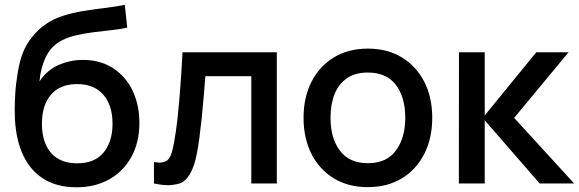

<svg xmlns="http://www.w3.org/2000/svg" viewBox="-20 -755 2382 790"><path d="M292 15.5Q215 15 161 -18Q107 -51 76.8 -113.2Q46.5 -175.5 41.5 -263.5Q40.5 -283 40.5 -304Q40.5 -329.5 42.8 -369.5Q45 -409.5 53.2 -458Q61.5 -506.5 74.5 -539Q89 -575 114 -605.2Q139 -635.5 169 -656Q201 -678 240 -690.2Q279 -702.5 321.8 -709.5Q364.5 -716.5 408.2 -721.8Q452 -727 493.5 -735L503.5 -641.5Q476 -635 438.8 -631Q401.5 -627 361.8 -622Q322 -617 286 -608Q250 -599 223.5 -582.5Q186 -559.5 166.2 -515.5Q146.5 -471.5 142.5 -420Q173.5 -467 221.5 -487.8Q269.5 -508.5 321 -508.5Q393 -508.5 445.2 -474.5Q497.5 -440.5 525.5 -382Q553.5 -323.5 553.5 -249.5Q553.5 -169.5 520.8 -109.8Q488 -50 429.8 -17.2Q371.5 15.5 296.5 15.5Q294.5 15.5 292 15.5ZM297.5 -83Q369.5 -83 406.2 -127.5Q443 -172 443 -246Q443 -322 405 -365.5Q367 -409 297.5 -409Q227 -409 189.8 -365.5Q152.5 -322 152.5 -246Q152.5 -169 190 -126Q227.5 -83 297.5 -83Z M613.5 0V-88.5Q626.5 -86 636.5 -86Q650.5 -86 662.8 -91.8Q675 -97.5 682.8 -117Q690.5 -136.5 696 -167.5Q704.5 -213 710.8 -271.2Q717 -329.5 722 -397.5Q727 -465.5 731 -540H1119V0H1014V-441.5H825Q822 -402 818.2 -357.8Q814.5 -313.5 810 -270Q805.5 -226.5 800.5 -188.5Q795.5 -150.5 790 -123.5Q780 -69.5 760.8 -37.8Q741.5 -6 716.5 0.5Q691.5 7 672.5 7Q647 7 613.5 0Z M1493.5 15Q1412.5 15 1353 -21.5Q1293.5 -58 1261.2 -122.2Q1229 -186.5 1229 -270.5Q1229 -355 1262 -419.2Q1295 -483.5 1354.5 -519.2Q1414 -555 1493.5 -555Q1574.5 -555 1634 -518.5Q1693.5 -482 1726 -418Q1758.5 -354 1758.5 -270.5Q1758.5 -186 1725.8 -121.8Q1693 -57.5 1633.5 -21.2Q1574 15 1493.5 15ZM1493.5 -83.5Q1571 -83.5 1609.2 -135.8Q1647.5 -188 1647.5 -270.5Q1647.5 -355 1608.8 -405.8Q1570 -456.5 1493.5 -456.5Q1441 -456.5 1407 -432.8Q1373 -409 1356.5 -367.2Q1340 -325.5 1340 -270.5Q1340 -185.5 1379 -134.5Q1418 -83.5 1493.5 -83.5Z M1868 0 1868.5 -540H1974.5V-280L2186.5 -540H2319.5L2095.5 -270L2342.5 0H2200.5L1974.5 -260V0Z"/></svg>

Font: Cns Manrope SemBd
Style: Regular
Weight: 600
Designer: Mikhail Sharanda
Foundry: Mikhail Sharanda
Version: Version 4.504